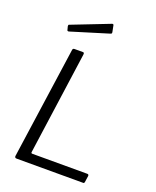

<svg xmlns="http://www.w3.org/2000/svg" viewBox="-172 -1062 941 1160"><g transform="rotate(20 298.0 -481.5)"><path d="M170 -731Q171 -742 182 -742H237Q246 -742 244 -728L152 -70Q150 -60 159 -60H512Q523 -60 522 -49L516 -8Q515 -3 513.5 -1.5Q512 0 507 0H80Q66 0 68 -14L170 -731ZM354 -957 362 -917Q363 -912 362 -908.5Q361 -905 353 -903L115 -830Q109 -828 105.5 -830.5Q102 -833 102 -838L97 -857Q96 -867 100 -868L344 -963Q347 -964 350.5 -962.5Q354 -961 354 -957Z"/></g></svg>

Font: Libre Franklin Light
Style: Italic
Weight: 300
Italic angle: -8°
Designer: Pablo Impallari, Rodrigo Fuenzalida, Nhung Nguyen
Foundry: Impallari Type
Version: Version 3.000